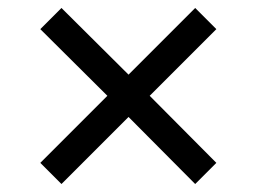

<svg xmlns="http://www.w3.org/2000/svg" viewBox="-20 -558 644 481"><path d="M522 -485 355 -318 522 -150 469 -97 302 -265 134 -97 81 -150 249 -318 81 -485 134 -538 302 -371 469 -538Z"/></svg>

Font: Elaine Sans
Style: Regular
Weight: 400
Designer: Wei Huang
Foundry: Wei Huang
Version: Version 2.001;December 24, 2019;FontCreator 12.0.0.2547 64-b